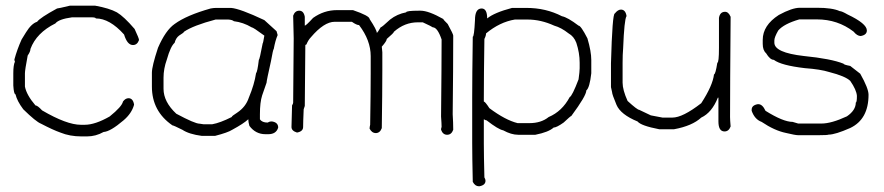

<svg xmlns="http://www.w3.org/2000/svg" viewBox="-20 -483 3116 677"><path d="M226.1 -462.9H315.9Q365.2 -454.1 392.1 -439.5Q417 -424.8 454.6 -380.9Q470.2 -347.7 470.2 -341.8Q463.9 -324.2 448.7 -324.2Q428.7 -324.2 417.5 -361.3Q366.7 -418 317.9 -418Q317.9 -421.4 304.2 -421.9H233.9Q187 -415.5 175.3 -400.4Q108.4 -367.2 87.4 -310.5Q87.4 -301.3 77.6 -287.1Q67.9 -235.8 67.9 -224.6V-177.7Q73.7 -147.9 105 -111.3Q112.3 -111.3 128.4 -93.8Q215.3 -43 265.1 -43H278.8Q315.4 -43 366.7 -72.3Q410.2 -107.4 413.6 -125Q422.4 -136.7 433.1 -136.7Q448.7 -136.7 452.6 -115.2V-113.3Q444.3 -83 415.5 -58.6Q369.1 -19 345.2 -17.6Q317.9 -2 286.6 -2H267.1Q226.1 -2 192.9 -15.6Q166.5 -24.9 124.5 -46.9Q106.9 -53.7 62 -97.7Q40 -127 34.7 -150.4Q28.8 -150.4 26.9 -181.6V-224.6Q26.9 -253.9 32.7 -265.6Q30.8 -269 30.8 -273.4Q40.5 -309.1 56.2 -343.8L71.8 -369.1Q90.8 -399.9 110.8 -406.2Q121.1 -420.4 181.2 -453.1Q185.5 -453.1 226.1 -462.9Z M742.2 -455.1H794.9Q826.2 -452.6 912.1 -412.1L955.1 -373L959 -359.4Q950.7 -340.3 945.3 -310.5Q942.9 -309.6 935.5 -267.6Q919.9 -198.2 919.9 -191.4L904.3 -146.5Q896.5 -122.1 896.5 -80.1V-62.5Q903.8 -50.8 923.8 -50.8Q930.2 -54.7 935.5 -54.7H939.5Q960.9 -51.3 960.9 -33.2Q954.1 -9.8 925.8 -9.8H916Q881.3 -9.8 859.4 -39.1Q855.5 -52.7 855.5 -62.5Q839.4 -47.4 798.8 -25.4Q783.7 -15.6 738.3 -3.9H691.4Q646.5 -9.8 623 -25.4Q591.8 -41 587.9 -41Q515.6 -90.8 515.6 -177.7V-226.6Q515.6 -249.5 537.1 -314.5Q564 -376.5 595.7 -398.4Q637.7 -429.2 722.7 -453.1Q732.9 -455.1 742.2 -455.1ZM556.6 -169.9Q556.6 -124 601.6 -82Q667 -46.9 683.6 -46.9L697.3 -44.9H728.5Q756.3 -49.8 796.9 -70.3Q796.9 -73.7 816.4 -85.9Q846.7 -106 857.4 -138.7Q877 -185.5 882.8 -224.6Q887.7 -229.5 892.6 -271.5Q895.5 -273.4 906.2 -330.1Q907.7 -330.1 912.1 -357.4Q872.6 -386.7 867.2 -386.7Q837.4 -404.3 804.7 -408.2Q799.3 -413.1 785.2 -414.1H740.2Q661.1 -393.1 628.9 -371.1Q628.9 -368.2 611.3 -357.4Q600.1 -349.1 595.7 -332Q581.5 -319.8 568.4 -273.4Q556.6 -240.7 556.6 -209Z M1168 -447.3H1224.6Q1283.2 -427.2 1283.2 -416Q1308.6 -377.4 1308.6 -367.2Q1311 -367.2 1322.3 -386.7Q1326.2 -386.7 1355.5 -414.1Q1380.4 -433.6 1412.1 -439.5Q1412.1 -445.3 1457 -445.3H1462.9Q1491.2 -445.3 1543 -416Q1543 -413.6 1558.6 -398.4Q1578.1 -362.8 1578.1 -357.4V-355.5Q1578.1 -247.1 1576.2 -80.1Q1578.1 -50.3 1578.1 -25.4Q1571.8 -7.8 1556.6 -7.8Q1541.5 -7.8 1535.2 -25.4Q1535.2 -31.7 1537.1 -35.2Q1537.1 -45.9 1535.2 -72.3Q1537.1 -261.2 1537.1 -343.8Q1522.5 -386.7 1505.9 -386.7Q1503.4 -389.2 1470.7 -404.3H1453.1Q1406.7 -404.3 1369.1 -371.1Q1369.1 -367.2 1343.8 -345.7Q1343.8 -338.4 1326.2 -318.4L1328.1 -298.8V-234.4Q1328.1 -157.2 1326.2 -31.2Q1319.8 -13.7 1304.7 -13.7Q1291.5 -13.7 1283.2 -29.3Q1283.2 -35.2 1285.2 -43Q1287.1 -155.3 1287.1 -224.6V-285.2Q1287.1 -340.8 1246.1 -394.5Q1237.3 -394.5 1220.7 -406.2H1160.2Q1122.6 -406.2 1076.2 -351.6Q1066.4 -341.3 1060.5 -326.2Q1056.6 -325.7 1056.6 -322.3Q1054.7 -160.6 1054.7 -109.4L1050.8 -97.7Q1048.8 -51.8 1048.8 -35.2Q1048.8 -19.5 1027.3 -15.6Q1007.8 -21.5 1007.8 -35.2Q1009.8 -101.1 1009.8 -111.3Q1013.7 -117.7 1013.7 -121.1Q1015.6 -320.3 1015.6 -347.7Q1013.7 -417 1013.7 -427.7Q1020 -445.3 1035.2 -445.3Q1050.8 -445.3 1054.7 -423.8V-392.6Q1059.1 -392.6 1084 -419.9Q1122.6 -447.3 1168 -447.3Z M1836.4 -455.1Q1904.8 -455.1 1961.4 -425.8Q1981.4 -421.9 2020 -392.6Q2028.3 -392.6 2051.3 -347.7Q2064.9 -301.8 2064.9 -271.5V-224.6Q2059.1 -173.3 2047.4 -164.1Q2047.4 -145.5 1994.6 -74.2Q1992.2 -74.2 1967.3 -50.8Q1942.4 -33.2 1932.1 -33.2Q1914.6 -17.1 1867.7 -7.8H1807.1Q1782.7 -7.8 1754.4 -23.4Q1737.3 -26.4 1695.8 -58.6Q1692.4 -58.6 1686 -62.5V23.4Q1686 63 1688 142.6Q1691.9 148.9 1691.9 154.3Q1691.9 169.9 1670.4 173.8H1668.5Q1655.3 173.8 1647 158.2Q1645 68.4 1645 21.5V-140.6Q1645 -213.9 1647 -353.5Q1651.9 -353.5 1654.8 -412.1Q1654.8 -453.1 1678.2 -453.1Q1697.8 -453.1 1697.8 -418Q1722.7 -438.5 1785.6 -455.1ZM1688 -345.7Q1686 -215.8 1686 -138.7V-125Q1690.4 -125 1705.6 -101.6Q1761.7 -59.6 1805.2 -48.8H1846.2Q1888.2 -48.8 1914.6 -70.3Q1961.9 -90.3 1988.8 -140.6Q1997.6 -144.5 2020 -203.1Q2023.9 -231 2023.9 -242.2V-261.7Q2023.9 -296.4 2012.2 -332Q2003.4 -355 1984.9 -365.2Q1959 -385.7 1934.1 -392.6Q1887.2 -414.1 1840.3 -414.1H1795.4Q1742.2 -405.3 1693.8 -365.2Q1693.8 -356.9 1688 -345.7Z M2169.4 -449.2Q2185.1 -449.2 2189 -427.7V-425.8Q2181.2 -414.1 2177.2 -312.5Q2175.3 -290.5 2175.3 -261.7V-191.4Q2175.3 -166 2192.9 -127Q2227.1 -95.7 2233.9 -95.7L2274.9 -76.2L2315.9 -68.4H2351.1Q2387.2 -68.4 2452.6 -119.1Q2493.2 -181.6 2497.6 -220.7Q2502.9 -220.7 2509.3 -261.7Q2515.1 -261.7 2515.1 -314.5V-419.9Q2518.6 -441.4 2536.6 -441.4Q2548.8 -441.4 2556.2 -423.8Q2554.2 -175.8 2554.2 -70.3Q2554.2 -60.1 2556.2 -37.1Q2549.8 -19.5 2534.7 -19.5Q2513.2 -19.5 2513.2 -54.7V-138.7H2511.2Q2490.2 -85.9 2452.6 -68.4Q2420.9 -39.1 2356.9 -27.3H2304.2Q2240.2 -39.6 2228 -54.7Q2168.5 -79.1 2153.8 -113.3Q2138.2 -150.4 2138.2 -158.2L2134.3 -175.8V-259.8Q2139.2 -435.5 2147.9 -435.5Q2158.7 -449.2 2169.4 -449.2Z M2800.3 -455.6H2860.8Q2915 -455.6 2940.9 -443.8Q2948.2 -443.8 2968.3 -432.1Q3036.6 -399.9 3036.6 -375.5Q3036.6 -359.9 3015.1 -356Q3002.4 -356 2989.7 -371.6Q2933.6 -414.6 2860.8 -414.6H2798.3Q2744.1 -398.9 2724.1 -375.5Q2710.4 -351.6 2710.4 -340.3V-332.5Q2710.4 -297.4 2814 -285.6Q2911.1 -275.9 2954.6 -258.3Q2954.6 -254.9 2978 -250.5L3013.2 -223.1Q3042.5 -171.4 3042.5 -148.9Q3042.5 -62.5 2978 -31.7Q2924.8 -8.3 2901.9 -8.3Q2897.5 -6.3 2866.7 -6.3H2794.4Q2784.2 -6.3 2751.5 -14.2Q2710.9 -22.5 2665.5 -53.2Q2641.1 -62 2630.4 -92.3V-96.2Q2630.4 -111.8 2651.9 -115.7H2653.8Q2668.5 -115.7 2679.2 -92.3Q2741.7 -53.2 2774.9 -53.2L2794.4 -47.4H2876.5Q2911.6 -47.4 2966.3 -72.8Q2997.6 -94.2 2997.6 -121.6Q3001.5 -121.6 3001.5 -145Q3000 -166 2978 -197.8Q2960.9 -214.4 2903.8 -229Q2872.6 -238.8 2817.9 -242.7Q2734.4 -252.4 2708.5 -272Q2695.3 -272 2681.2 -295.4Q2669.4 -305.7 2669.4 -328.6V-342.3Q2669.4 -393.6 2726.1 -430.2Q2772.9 -455.6 2800.3 -455.6Z"/></svg>

Font: CEF Fonts CJK
Style: Regular
Weight: 400
Designer: PartyBoss (派对大魔王)
Version: Release 2.25